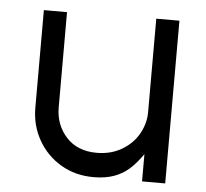

<svg xmlns="http://www.w3.org/2000/svg" viewBox="-43 -558 647 603"><g transform="rotate(5 280.5 -256.5)"><path d="M276 -77Q321 -77 355.5 -97.5Q390 -118 408 -150.5Q426 -183 426 -218V-513H499V0H426V-86Q406 -57 385.5 -38.5Q365 -20 337.5 -10Q310 0 273 0Q215 0 169.5 -27Q124 -54 98 -100Q72 -146 72 -201V-509H145V-209Q145 -154 180 -115.5Q215 -77 276 -77Z"/></g></svg>

Font: SUIT Variable
Style: Regular
Weight: 400
Designer: Sunn Youn; Korean Glyphs from Source Han Sans (Sandoll Communications; Soo-young Jang, Joo-yeon Kang)
Foundry: Sunn
Version: Version 1.150;FEAKit 1.0